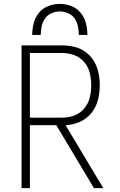

<svg xmlns="http://www.w3.org/2000/svg" viewBox="-20 -969 616 989"><path d="M91 0H134V-324H270L464 0H512L318 -324Q356 -326 391.5 -341.5Q427 -357 451 -387Q475 -417 484.5 -454.5Q494 -492 494 -530Q494 -562 487.5 -593.5Q481 -625 464.5 -653Q448 -681 421.5 -700.5Q395 -720 364 -727.5Q333 -735 301 -735H91ZM134 -363V-696H301Q332 -696 362.5 -685Q393 -674 414 -649Q435 -624 442.5 -592.5Q450 -561 450 -530Q450 -498 442.5 -467Q435 -436 414 -410.5Q393 -385 362.5 -374Q332 -363 301 -363ZM146 -789H190Q190 -811 194.5 -833Q199 -855 212 -873.5Q225 -892 245.5 -901Q266 -910 288 -910Q310 -910 331 -901Q352 -892 364.5 -873.5Q377 -855 381.5 -833Q386 -811 386 -789H430Q430 -820 422.5 -849.5Q415 -879 395.5 -903Q376 -927 347 -938Q318 -949 288 -949Q258 -949 229 -938Q200 -927 180.5 -903Q161 -879 153.5 -849.5Q146 -820 146 -789Z"/></svg>

Font: Iosevka Sparkle Extralight
Style: Regular
Weight: 200
Designer: Belleve Invis
Foundry: Belleve Invis
Version: Version 4.5.0; ttfautohint (v1.8.3)